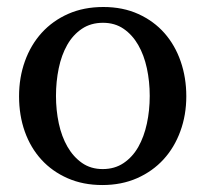

<svg xmlns="http://www.w3.org/2000/svg" viewBox="-20 -514 584 546"><path d="M405.8 -241.2Q405.8 -282.2 397.7 -319.8Q389.6 -357.4 373 -386.2Q356.4 -415 331.5 -432.1Q306.6 -449.2 272.9 -449.2Q238.3 -449.2 212.9 -432.1Q187.5 -415 171.1 -386.2Q154.8 -357.4 147 -319.8Q139.2 -282.2 139.2 -241.2Q139.2 -200.7 147.2 -163.1Q155.3 -125.5 171.9 -96.7Q188.5 -67.9 213.4 -50.5Q238.3 -33.2 272 -33.2Q306.2 -33.2 331.5 -50.3Q356.9 -67.4 373.3 -96.2Q389.6 -125 397.7 -162.6Q405.8 -200.2 405.8 -241.2ZM509.8 -240.2Q509.8 -187 492.9 -140.9Q476.1 -94.7 445.1 -60.8Q414.1 -26.9 369.9 -7.3Q325.7 12.2 271 12.2Q216.3 12.2 172.4 -7.1Q128.4 -26.4 97.7 -60.1Q66.9 -93.8 50.5 -139.9Q34.2 -186 34.2 -240.2Q34.2 -293.5 50.8 -339.8Q67.4 -386.2 98.6 -420.7Q129.9 -455.1 174.1 -474.6Q218.3 -494.1 273.9 -494.1Q329.6 -494.1 373.5 -474.1Q417.5 -454.1 447.8 -419.7Q478 -385.3 493.9 -339.1Q509.8 -293 509.8 -240.2Z"/></svg>

Font: BabelStone Ogham
Style: Regular
Weight: 400
Designer: Andrew West
Foundry: BabelStone
Version: Version 2.02 March 14, 2022